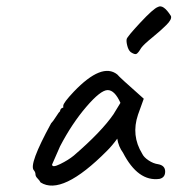

<svg xmlns="http://www.w3.org/2000/svg" viewBox="-20 -607 556 601"><path d="M474 -585Q491 -595 515 -557Q519 -547 501 -529Q483 -511 456.5 -489.5Q430 -468 422 -457Q412 -440 406.5 -438Q401 -436 389 -444Q382 -450 378.5 -463.5Q375 -477 376.5 -484.5Q378 -492 419 -536Q460 -580 474 -585ZM357 -285Q339 -325 317 -325Q295 -325 250 -272.5Q205 -220 168 -149L143 -92Q143 -81 168.5 -93.5Q194 -106 211 -120Q297 -194 335 -249ZM86 -74Q69 -91 140 -221Q146 -227 155.5 -242Q165 -257 168 -259Q168 -263 171 -266.5Q174 -270 178 -270V-276Q178 -285 211 -320Q299 -412 347 -374Q353 -366 430 -298L412 -248Q390 -183 425 -126Q430 -115 445 -105Q460 -95 475 -93Q497 -89 497 -70Q497 -51 479 -47Q412 -38 365 -129Q351 -148 347 -173Q332 -152 315 -135Q174 7 107 -36Q104 -42 97.5 -48.5Q91 -55 91 -61.5Q91 -68 86 -74Z"/></svg>

Font: Caveat
Style: Regular
Weight: 400
Designer: Pablo Impallari
Foundry: Creative Lab NY
Version: Version 1.096; ttfautohint (v1.3)